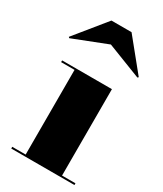

<svg xmlns="http://www.w3.org/2000/svg" viewBox="-196 -798 735 868"><g transform="rotate(30 171.5 -364.0)"><path d="M171 -632.5 -6.5 -563 -11 -567.5 119 -727.5H224L354 -567.5L349.5 -563ZM16 -9H86V-451H16V-460H276V-9H346V0H16Z"/></g></svg>

Font: Bodoni* 24pt Fatface
Style: Regular
Weight: 900
Version: Version 2.3